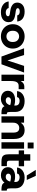

<svg xmlns="http://www.w3.org/2000/svg" viewBox="1683 -2476 805 4211"><g transform="rotate(90 2085.5 -370.5)"><path d="M248 12Q148 12 84 -35Q20 -82 12 -158H155Q162 -129 189 -111.5Q216 -94 253 -94Q294 -94 315.5 -108.5Q337 -123 337 -144Q337 -161 321 -171.5Q305 -182 266 -186Q252 -188 227.5 -192Q203 -196 188 -199Q124 -211 80.5 -247Q37 -283 37 -349Q37 -416 87 -462Q137 -508 234 -508Q332 -508 388.5 -465Q445 -422 452 -346H317Q314 -373 290 -387Q266 -401 235 -401Q197 -401 178 -388Q159 -375 159 -356Q159 -325 221 -314Q230 -313 246.5 -310.5Q263 -308 280.5 -305.5Q298 -303 308 -301Q349 -295 385 -280.5Q421 -266 443.5 -236.5Q466 -207 466 -156Q466 -81 410 -34.5Q354 12 248 12Z M778 12Q703 12 642.5 -21Q582 -54 546.5 -113Q511 -172 511 -248Q511 -325 546.5 -383.5Q582 -442 643 -475Q704 -508 778 -508Q853 -508 913.5 -475Q974 -442 1009.5 -383.5Q1045 -325 1045 -248Q1045 -172 1009.5 -113Q974 -54 913.5 -21Q853 12 778 12ZM778 -109Q829 -109 865 -144Q901 -179 901 -248Q901 -317 864.5 -352Q828 -387 778 -387Q728 -387 691.5 -352Q655 -317 655 -248Q655 -179 691 -144Q727 -109 778 -109Z M1220 0 1039 -496H1186L1306 -132L1425 -496H1571L1390 0Z M1617 0V-496H1757V-421Q1777 -458 1807 -479.5Q1837 -501 1875 -501H1936V-377H1861Q1805 -377 1781 -334Q1757 -291 1757 -210V0Z M2149 12Q2094 12 2054 -8Q2014 -28 1992.5 -62Q1971 -96 1971 -137Q1971 -214 2026.5 -256.5Q2082 -299 2172 -299Q2215 -299 2245.5 -293Q2276 -287 2295 -281V-305Q2295 -354 2266.5 -376Q2238 -398 2194 -398Q2164 -398 2140 -386Q2116 -374 2109 -342H1978Q1984 -395 2013.5 -432Q2043 -469 2090 -488.5Q2137 -508 2194 -508Q2306 -508 2370.5 -455.5Q2435 -403 2435 -305V-202Q2435 -164 2439.5 -145.5Q2444 -127 2454 -122Q2464 -117 2480 -117H2484V0H2453Q2399 0 2363 -13.5Q2327 -27 2310 -66Q2284 -32 2243 -10Q2202 12 2149 12ZM2182 -94Q2225 -94 2251 -121.5Q2277 -149 2287 -192Q2267 -198 2240.5 -203.5Q2214 -209 2187 -209Q2156 -209 2134 -193.5Q2112 -178 2112 -149Q2112 -125 2131 -109.5Q2150 -94 2182 -94Z M2531 0V-496H2671V-423Q2695 -462 2736.5 -485Q2778 -508 2834 -508Q2928 -508 2978 -448.5Q3028 -389 3028 -277V0H2888V-264Q2888 -325 2863.5 -357.5Q2839 -390 2786 -390Q2736 -390 2703.5 -354.5Q2671 -319 2671 -256V0Z M3106 -575V-705H3236V-575ZM3100 0V-496H3240V0Z M3523 0Q3471 0 3435.5 -12Q3400 -24 3382 -58.5Q3364 -93 3364 -158V-379H3279V-496H3364V-632H3504V-496H3626V-379H3504V-175Q3504 -141 3516.5 -130Q3529 -119 3564 -119H3623V0Z M3825 12Q3770 12 3730 -8Q3690 -28 3668.5 -62Q3647 -96 3647 -137Q3647 -214 3702.5 -256.5Q3758 -299 3848 -299Q3891 -299 3921.5 -293Q3952 -287 3971 -281V-305Q3971 -354 3942.5 -376Q3914 -398 3870 -398Q3840 -398 3816 -386Q3792 -374 3785 -342H3654Q3660 -395 3689.5 -432Q3719 -469 3766 -488.5Q3813 -508 3870 -508Q3982 -508 4046.5 -455.5Q4111 -403 4111 -305V-202Q4111 -164 4115.5 -145.5Q4120 -127 4130 -122Q4140 -117 4156 -117H4160V0H4129Q4075 0 4039 -13.5Q4003 -27 3986 -66Q3960 -32 3919 -10Q3878 12 3825 12ZM3858 -94Q3901 -94 3927 -121.5Q3953 -149 3963 -192Q3943 -198 3916.5 -203.5Q3890 -209 3863 -209Q3832 -209 3810 -193.5Q3788 -178 3788 -149Q3788 -125 3807 -109.5Q3826 -94 3858 -94ZM3829 -555 3706 -753H3837L3927 -555Z"/></g></svg>

Font: Host Grotesk ExtraBold
Style: Regular
Weight: 800
Designer: Doğukan Karapınar
Foundry: Element Type
Version: Version 1.003; ttfautohint (v1.8.4.7-5d5b)